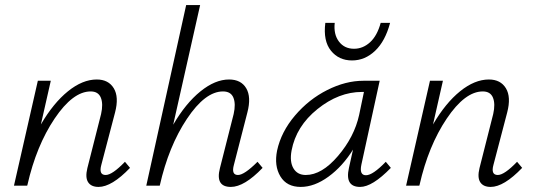

<svg xmlns="http://www.w3.org/2000/svg" viewBox="-20 -731 2103 756"><path d="M472 -94 492 -70Q420 5 368 5Q339 5 327 -13.5Q315 -32 324 -69L378 -282Q387 -322 377 -346.5Q367 -371 337 -371Q267 -371 195 -264Q123 -157 88 -3L87 0H35L129 -413H180L141 -241Q190 -325 247.5 -371.5Q305 -418 361 -418Q407 -418 428 -383.5Q449 -349 433 -288L379 -82Q368 -42 396 -42Q422 -42 472 -94Z M994 -94 1014 -70Q942 5 889 5Q827 5 846 -69L900 -282Q909 -322 899 -346.5Q889 -371 858 -371Q788 -371 716 -263Q644 -155 609 0H556L713 -711H768L662 -240Q711 -324 769 -371Q827 -418 882 -418Q929 -418 949.5 -383.5Q970 -349 954 -288L901 -82Q890 -42 917 -42Q942 -42 994 -94Z M1366 -493Q1314 -493 1283 -531.5Q1252 -570 1261 -641H1298Q1293 -596 1314.5 -567.5Q1336 -539 1374 -539Q1409 -539 1437 -564.5Q1465 -590 1479 -641H1516Q1497 -569 1457 -531Q1417 -493 1366 -493ZM1499 -94 1519 -70Q1446 5 1398 5Q1337 5 1354 -70L1370 -142Q1329 -76 1273.5 -35.5Q1218 5 1164 5Q1109 5 1084 -36.5Q1059 -78 1071 -138Q1087 -212 1141.5 -276Q1196 -340 1268.5 -376.5Q1341 -413 1411 -413H1475L1403 -83Q1394 -41 1421 -41Q1448 -41 1499 -94ZM1184 -42Q1247 -42 1311 -117Q1375 -192 1394 -278L1413 -369H1405Q1314 -369 1230 -301.5Q1146 -234 1128 -138Q1120 -94 1135.5 -68Q1151 -42 1184 -42Z M2016 -94 2036 -70Q1964 5 1912 5Q1883 5 1871 -13.5Q1859 -32 1868 -69L1922 -282Q1931 -322 1921 -346.5Q1911 -371 1881 -371Q1811 -371 1739 -264Q1667 -157 1632 -3L1631 0H1579L1673 -413H1724L1685 -241Q1734 -325 1791.5 -371.5Q1849 -418 1905 -418Q1951 -418 1972 -383.5Q1993 -349 1977 -288L1923 -82Q1912 -42 1940 -42Q1966 -42 2016 -94Z"/></svg>

Font: EauTestInfant Semilight
Style: Italic
Weight: 300
Italic angle: -12°
Designer: Christian Thalmann (Catharsis Fonts)
Version: Version 0.001;PS 000.001;hotconv 1.0.88;makeotf.lib2.5.64775